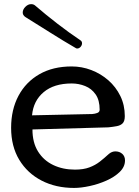

<svg xmlns="http://www.w3.org/2000/svg" viewBox="-20 -904 677 936"><path d="M341.3 12.2Q252 12.2 182.6 -23.7Q113.3 -59.6 73.7 -125.2Q34.2 -190.9 34.2 -280.8Q34.2 -369.6 70.1 -437Q106 -504.4 172.1 -542.2Q238.3 -580.1 329.6 -580.1Q378.9 -580.1 425 -562.5Q471.2 -544.9 508.1 -512.7Q544.9 -480.5 566.7 -436Q588.4 -391.6 588.4 -337.9Q588.4 -313.5 578.1 -303Q567.9 -292.5 549.8 -289.1Q531.7 -285.6 508.3 -283.2L138.2 -272.9Q138.2 -209 165.5 -165.3Q192.9 -121.6 239.7 -99.4Q286.6 -77.1 345.2 -77.1Q386.7 -77.1 415.5 -87.9Q444.3 -98.6 466.6 -116Q488.8 -133.3 510.3 -153.3Q525.4 -166 542.5 -166Q562.5 -166 575.9 -154.1Q589.4 -142.1 589.4 -122.1Q589.4 -90.8 563.7 -65.9Q538.1 -41 499 -23.7Q460 -6.3 417.5 2.9Q375 12.2 341.3 12.2ZM136.2 -341.8 429.7 -348.1Q443.4 -349.1 454.6 -353.5Q465.8 -357.9 465.8 -369.1Q465.8 -416 446 -444.1Q426.3 -472.2 395 -484.6Q363.8 -497.1 329.6 -497.1Q243.2 -497.1 192.9 -454.8Q142.6 -412.6 136.2 -341.8ZM356 -667.5Q351.6 -667.5 347.2 -670.9Q288.1 -705.1 224.9 -745.1Q161.6 -785.2 104 -820.8Q90.8 -829.6 90.8 -842.8Q90.8 -857.9 103.8 -870.8Q116.7 -883.8 131.8 -883.8Q144 -883.8 151.9 -876.5Q201.7 -833.5 259.5 -788.8Q317.4 -744.1 372.1 -707.5Q379.9 -702.6 379.9 -692.9Q379.9 -683.6 372.8 -675.5Q365.7 -667.5 356 -667.5Z"/></svg>

Font: Cutive
Style: Regular
Weight: 400
Version: Version 1.100; ttfautohint (v1.8.4.7-5d5b)